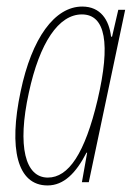

<svg xmlns="http://www.w3.org/2000/svg" viewBox="-20 -556 407 586"><path d="M125 10C175 10 212 -28 244 -90H246L230 0H251L362 -526H341L322 -444H319C313 -495 287 -536 231 -536C147 -536 77 -440 43 -277C6 -103 32 10 125 10ZM126 -14C57 -14 32 -109 68 -273C101 -426 159 -512 230 -512C302 -512 318 -423 278 -252C239 -87 189 -14 126 -14Z"/></svg>

Font: Noto Sans ExtraCondensed Thin
Style: Italic
Weight: 100
Width: 2
Italic angle: -12°
Designer: Monotype Design Team
Foundry: Monotype Imaging Inc.
Version: Version 2.013